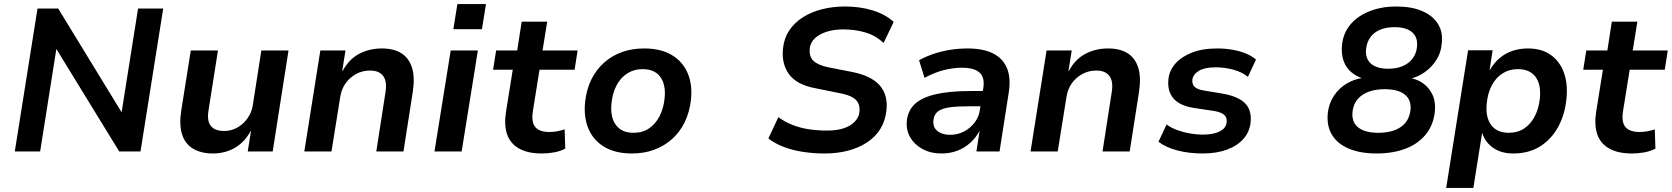

<svg xmlns="http://www.w3.org/2000/svg" viewBox="-20 -747 8246 947"><path d="M53 0 165 -705H267L583 -188H579L661 -705H785L673 0H568L254 -512H259L178 0Z M1030 10Q972 10 932.5 -13.5Q893 -37 878 -84.5Q863 -132 874 -202L921 -498H1055L1009 -206Q1003 -174 1008.5 -150Q1014 -126 1033.5 -113.5Q1053 -101 1085 -101Q1121 -101 1151 -118Q1181 -135 1201.5 -164.5Q1222 -194 1227 -229L1269 -498H1403L1325 0H1202L1218 -102H1217Q1187 -46 1138.5 -18Q1090 10 1030 10Z M1481 0 1560 -498H1684L1668 -397H1670Q1701 -455 1751.5 -481.5Q1802 -508 1863 -508Q1922 -508 1959.5 -484.5Q1997 -461 2012 -413.5Q2027 -366 2016 -294L1970 0H1836L1881 -290Q1887 -325 1881 -348.5Q1875 -372 1856.5 -385.5Q1838 -399 1805 -399Q1767 -399 1735.5 -381.5Q1704 -364 1684 -335.5Q1664 -307 1658 -268L1615 0Z M2216 -603 2236 -727H2377L2357 -603ZM2123 0 2203 -498H2337L2257 0Z M2652 10Q2583 10 2540 -14.5Q2497 -39 2481.5 -83.5Q2466 -128 2475 -191L2509 -403H2412L2427 -498H2531L2553 -640H2679L2656 -498H2829L2814 -403H2641L2608 -197Q2600 -143 2621 -119.5Q2642 -96 2690 -96Q2709 -96 2728 -99.5Q2747 -103 2765 -109L2768 -14Q2744 -1 2713.5 4.5Q2683 10 2652 10Z M3097 10Q3016 10 2961.5 -22Q2907 -54 2882.5 -112Q2858 -170 2866 -245Q2873 -307 2897 -355.5Q2921 -404 2960 -438.5Q2999 -473 3048.5 -490.5Q3098 -508 3157 -508Q3238 -508 3292 -476.5Q3346 -445 3371 -388Q3396 -331 3388 -255Q3381 -193 3357 -144Q3333 -95 3294 -60.5Q3255 -26 3205.5 -8Q3156 10 3097 10ZM3104 -92Q3149 -92 3181 -113.5Q3213 -135 3233 -173.5Q3253 -212 3258 -262Q3265 -329 3237 -367.5Q3209 -406 3149 -406Q3107 -406 3074 -385Q3041 -364 3021 -326Q3001 -288 2996 -237Q2989 -170 3017.5 -131Q3046 -92 3104 -92Z M4047 10Q3992 10 3940 2Q3888 -6 3845 -22.5Q3802 -39 3770 -64L3819 -169Q3852 -145 3891 -130Q3930 -115 3972.5 -109Q4015 -103 4060 -103Q4108 -103 4142 -114.5Q4176 -126 4196 -147Q4216 -168 4219 -194Q4222 -222 4212 -240.5Q4202 -259 4178 -270.5Q4154 -282 4114 -289L4001 -312Q3910 -329 3872 -380.5Q3834 -432 3842 -508Q3847 -558 3872.5 -596.5Q3898 -635 3939.5 -661.5Q3981 -688 4034.5 -701.5Q4088 -715 4148 -715Q4221 -715 4283.5 -696Q4346 -677 4388 -639L4338 -535Q4299 -572 4248 -587Q4197 -602 4139 -602Q4094 -602 4057.5 -590.5Q4021 -579 3999 -558Q3977 -537 3974 -508Q3970 -469 3991.5 -447.5Q4013 -426 4066 -415L4178 -393Q4275 -375 4318 -327Q4361 -279 4352 -201Q4346 -149 4321.5 -110Q4297 -71 4255.5 -44Q4214 -17 4161.5 -3.5Q4109 10 4047 10Z M4624 10Q4570 10 4530 -12Q4490 -34 4469 -70.5Q4448 -107 4453 -153Q4459 -204 4494 -235.5Q4529 -267 4596.5 -282.5Q4664 -298 4766 -298H4844L4833 -223H4767Q4706 -223 4666.5 -218Q4627 -213 4607 -198Q4587 -183 4584 -154Q4580 -120 4603.5 -101Q4627 -82 4666 -82Q4702 -82 4733 -97.5Q4764 -113 4786 -141Q4808 -169 4813 -205L4830 -313Q4838 -365 4811.5 -389Q4785 -413 4724 -413Q4682 -413 4636 -401.5Q4590 -390 4540 -363L4513 -450Q4548 -469 4587 -482Q4626 -495 4668 -501.5Q4710 -508 4752 -508Q4829 -508 4878 -483.5Q4927 -459 4947 -410Q4967 -361 4955 -288L4910 0H4796L4812 -103Q4794 -68 4765.5 -42.5Q4737 -17 4701.5 -3.5Q4666 10 4624 10Z M5063 0 5142 -498H5266L5250 -397H5252Q5283 -455 5333.5 -481.5Q5384 -508 5445 -508Q5504 -508 5541.5 -484.5Q5579 -461 5594 -413.5Q5609 -366 5598 -294L5552 0H5418L5463 -290Q5469 -325 5463 -348.5Q5457 -372 5438.5 -385.5Q5420 -399 5387 -399Q5349 -399 5317.5 -381.5Q5286 -364 5266 -335.5Q5246 -307 5240 -268L5197 0Z M5912 10Q5844 10 5787 -5Q5730 -20 5694 -48L5734 -133Q5757 -116 5787.5 -105Q5818 -94 5850.5 -88.5Q5883 -83 5912 -83Q5966 -83 5997 -99.5Q6028 -116 6030 -144Q6033 -166 6019 -179.5Q6005 -193 5972 -199L5866 -215Q5798 -226 5767.5 -262Q5737 -298 5743 -356Q5747 -398 5776 -432Q5805 -466 5857.5 -487Q5910 -508 5984 -508Q6021 -508 6057 -502Q6093 -496 6124 -483.5Q6155 -471 6175 -453L6135 -368Q6106 -392 6062.5 -403.5Q6019 -415 5976 -415Q5922 -415 5893 -397.5Q5864 -380 5861 -353Q5859 -332 5872 -319Q5885 -306 5916 -301L6017 -284Q6090 -270 6122.5 -236Q6155 -202 6148 -141Q6143 -96 6112.5 -61.5Q6082 -27 6030.5 -8.5Q5979 10 5912 10Z M6770 10Q6689 10 6632.5 -14Q6576 -38 6549.5 -82.5Q6523 -127 6529 -188Q6534 -236 6558.5 -273.5Q6583 -311 6621 -334Q6659 -357 6703 -363L6702 -360Q6670 -370 6644.5 -391.5Q6619 -413 6607 -446.5Q6595 -480 6599 -524Q6605 -584 6641 -626.5Q6677 -669 6736 -692Q6795 -715 6867 -715Q6942 -715 6994.5 -692.5Q7047 -670 7072.5 -629Q7098 -588 7091 -531Q7087 -486 7064.5 -451Q7042 -416 7008.5 -392Q6975 -368 6937 -359V-362Q6974 -355 7002.5 -333.5Q7031 -312 7046.5 -277.5Q7062 -243 7057 -196Q7050 -130 7012 -83.5Q6974 -37 6912 -13.5Q6850 10 6770 10ZM6778 -92Q6848 -92 6889.5 -121Q6931 -150 6937 -205Q6942 -254 6909 -280.5Q6876 -307 6811 -307Q6740 -307 6698 -277.5Q6656 -248 6651 -194Q6646 -145 6679 -118.5Q6712 -92 6778 -92ZM6827 -408Q6868 -408 6898.5 -421Q6929 -434 6947.5 -458.5Q6966 -483 6969 -516Q6974 -563 6945 -588Q6916 -613 6859 -613Q6797 -613 6760.5 -585Q6724 -557 6718 -506Q6713 -459 6741.5 -433.5Q6770 -408 6827 -408Z M7113 180 7221 -499H7342L7327 -401H7328Q7350 -439 7379 -462.5Q7408 -486 7442.5 -497Q7477 -508 7516 -508Q7584 -508 7629 -476Q7674 -444 7694 -387.5Q7714 -331 7706 -258Q7698 -180 7664.5 -119.5Q7631 -59 7575.5 -24.5Q7520 10 7444 10Q7386 10 7346.5 -16.5Q7307 -43 7291 -90H7290L7247 180ZM7421 -92Q7466 -92 7498 -113.5Q7530 -135 7550 -173.5Q7570 -212 7575 -262Q7582 -329 7554 -367.5Q7526 -406 7466 -406Q7424 -406 7391 -385Q7358 -364 7338 -326Q7318 -288 7313 -237Q7306 -170 7334.5 -131Q7363 -92 7421 -92Z M8029 10Q7960 10 7917 -14.5Q7874 -39 7858.5 -83.5Q7843 -128 7852 -191L7886 -403H7789L7804 -498H7908L7930 -640H8056L8033 -498H8206L8191 -403H8018L7985 -197Q7977 -143 7998 -119.5Q8019 -96 8067 -96Q8086 -96 8105 -99.5Q8124 -103 8142 -109L8145 -14Q8121 -1 8090.5 4.5Q8060 10 8029 10Z"/></svg>

Font: Nunito Sans 8pt
Style: Bold Italic
Weight: 700
Italic angle: -9°
Version: Version 3.101;gftools[0.9.27]